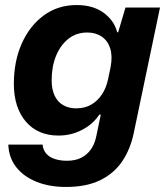

<svg xmlns="http://www.w3.org/2000/svg" viewBox="-20 -566 662 762"><path d="M242 176Q176 176 125 155.5Q74 135 44.5 97.5Q15 60 13 8H149Q151 29 163.5 43.5Q176 58 197.5 65Q219 72 246 72Q279 72 302.5 60Q326 48 341 26.5Q356 5 362 -25L380 -111H374Q350 -74 306.5 -51Q263 -28 212 -28Q171 -28 138.5 -42Q106 -56 82.5 -83.5Q59 -111 47 -148.5Q35 -186 35 -233Q35 -323 66.5 -393.5Q98 -464 154 -505Q210 -546 284 -546Q349 -546 391 -515.5Q433 -485 445 -438H449L478 -536H615L511 -39Q498 25 465.5 73.5Q433 122 378 149Q323 176 242 176ZM282 -136Q317 -136 342.5 -151Q368 -166 385 -192Q402 -218 409 -252L419 -300Q427 -343 417.5 -373.5Q408 -404 384 -420.5Q360 -437 326 -437Q283 -437 251.5 -412Q220 -387 202.5 -344.5Q185 -302 185 -247Q185 -211 197 -186Q209 -161 231 -148.5Q253 -136 282 -136Z"/></svg>

Font: Mona Sans ExtraLight
Style: Bold Italic
Weight: 700
Italic angle: -11.6951°
Version: Version 2.000